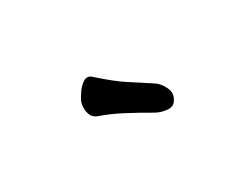

<svg xmlns="http://www.w3.org/2000/svg" viewBox="-33 -880 566 441"><g transform="rotate(-30 250.0 -659.5)"><path d="M326 -649Q339 -641 347 -624.5Q355 -608 347 -595L346 -593Q339 -580 322.5 -581.5Q306 -583 292 -591Q263 -608 233.5 -623.5Q204 -639 175 -649Q165 -653 161 -662Q157 -671 157.5 -682.5Q158 -694 163 -703L168 -711Q176 -725 188.5 -734Q201 -743 212 -732Q249 -699 273.5 -683Q298 -667 326 -649Z"/></g></svg>

Font: Winky Sans
Style: Regular
Weight: 400
Designer: Simon Atzbach
Foundry: typofactur
Version: Version 1.205